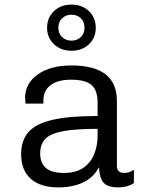

<svg xmlns="http://www.w3.org/2000/svg" viewBox="-20 -806 640 836"><path d="M235 10Q156 10 114 -27.5Q72 -65 72 -135Q72 -195 104.5 -231.5Q137 -268 210 -284.5Q283 -301 405 -301V-359Q405 -413 378.5 -436Q352 -459 289 -459Q232 -459 200.5 -435.5Q169 -412 169 -368V-355H91Q90 -374 89.5 -379.5Q89 -385 89 -384Q89 -383 89 -380Q89 -377 89 -378Q89 -443 144.5 -482Q200 -521 291 -521Q390 -521 439.5 -482.5Q489 -444 489 -366V-85Q489 -67 497.5 -60Q506 -53 520 -53Q544 -53 563 -67V-9Q550 0 532.5 5Q515 10 496 10Q468 10 449.5 2.5Q431 -5 422 -24Q413 -43 411 -78Q393 -44 365 -25Q337 -6 303.5 2Q270 10 235 10ZM259 -53Q309 -53 341.5 -74.5Q374 -96 389.5 -133.5Q405 -171 405 -216V-245Q310 -245 255.5 -235Q201 -225 178 -202Q155 -179 155 -138Q155 -96 180 -74.5Q205 -53 259 -53ZM291 -585Q245 -585 215 -613.5Q185 -642 185 -685Q185 -729 215 -757.5Q245 -786 291 -786Q338 -786 367.5 -757.5Q397 -729 397 -685Q397 -642 367.5 -613.5Q338 -585 291 -585ZM291 -629Q316 -629 332 -644.5Q348 -660 348 -685Q348 -711 332 -726.5Q316 -742 291 -742Q266 -742 250 -726Q234 -710 234 -685Q234 -661 250 -645Q266 -629 291 -629Z"/></svg>

Font: Chivo Mono Light
Style: Regular
Weight: 300
Monospace: yes
Designer: Hector Gatti
Foundry: Omnibus-Type
Version: Version 1.008